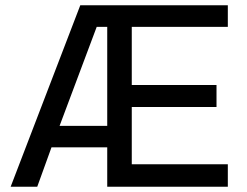

<svg xmlns="http://www.w3.org/2000/svg" viewBox="-20 -710 938 730"><path d="M20.5 0 285.2 -689.9H846.2V-607.9H481V-386.7H803.2V-303.2H481V-85.4H846.2V0H387.7V-149.9H175.8L121.6 0ZM206.5 -231.4H387.7V-607.9H347.7Z"/></svg>

Font: HK Grotesk Medium
Style: Regular
Weight: 500
Designer: Alfredo Marco Pradil and Stefan Peev
Foundry: Hanken Design Co.
Version: Version 1.045;PS 001.045;hotconv 1.0.88;makeotf.lib2.5.64775